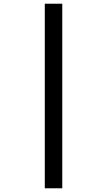

<svg xmlns="http://www.w3.org/2000/svg" viewBox="-20 -780 576 1033"><path d="M221 -760V233H315V-760Z"/></svg>

Font: Noto Sans Syriac SemiBold
Style: Regular
Weight: 600
Designer: Patrick Giasson and the Monotype Design Team
Foundry: Monotype Imaging Inc.
Version: Version 3.000